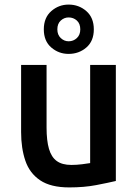

<svg xmlns="http://www.w3.org/2000/svg" viewBox="-20 -805 600 837"><path d="M282 12Q201 12 155 -19Q109 -50 90.5 -104.5Q72 -159 72 -229V-522H183V-249Q183 -192 193.5 -156Q204 -120 227.5 -103Q251 -86 291 -86Q314 -86 338 -89Q362 -92 373 -94V-522H485V-16Q451 -8 399 2Q347 12 282 12ZM279 -570Q236 -570 203.5 -598Q171 -626 171 -677Q171 -728 203.5 -756.5Q236 -785 279 -785Q324 -785 356.5 -756.5Q389 -728 389 -677Q389 -626 356.5 -598Q324 -570 279 -570ZM279 -625Q300 -625 315 -639Q330 -653 330 -677Q330 -702 315 -715.5Q300 -729 279 -729Q260 -729 245 -715.5Q230 -702 230 -677Q230 -653 245 -639Q260 -625 279 -625Z"/></svg>

Font: Ubuntu Sans Mono Medium
Style: Regular
Weight: 500
Monospace: yes
Designer: Dalton Maag Ltd
Foundry: Dalton Maag Ltd
Version: Version 1.006